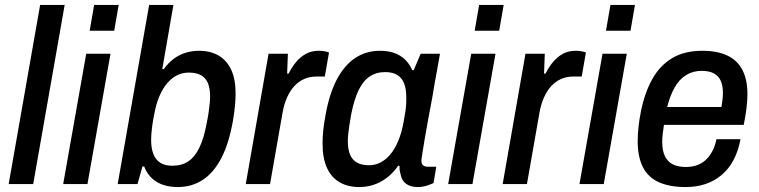

<svg xmlns="http://www.w3.org/2000/svg" viewBox="-20 -743 3064 775"><path d="M15 0 142 -723H241L114 0Z M342 -619 360 -723H459L441 -619ZM235 0 328 -526H426L333 0Z M698 12Q646 12 611.5 -9.5Q577 -31 562 -71H555L535 0H455L582 -723H680L635 -464H641Q659 -489 681 -505.5Q703 -522 729 -530Q755 -538 783 -538Q829 -538 862 -519Q895 -500 913 -462Q931 -424 931 -365Q931 -343 928.5 -316.5Q926 -290 921 -260Q905 -166 874 -106Q843 -46 798.5 -17Q754 12 698 12ZM676 -74Q714 -74 740.5 -92Q767 -110 785 -147.5Q803 -185 814 -244Q820 -273 822.5 -292.5Q825 -312 826.5 -326.5Q828 -341 828 -353Q828 -387 819 -408Q810 -429 791 -439.5Q772 -450 742 -450Q718 -450 696.5 -440Q675 -430 656.5 -409Q638 -388 624 -356Q610 -324 602 -279Q597 -254 594.5 -235Q592 -216 591 -203Q590 -190 590 -178Q590 -145 599 -121.5Q608 -98 627 -86Q646 -74 676 -74Z M972 0 1064 -526H1142L1139 -446H1145Q1158 -472 1175 -492.5Q1192 -513 1214.5 -525.5Q1237 -538 1266 -538Q1280 -538 1290.5 -536Q1301 -534 1308 -531L1291 -434H1257Q1230 -434 1207.5 -424Q1185 -414 1168 -395.5Q1151 -377 1138.5 -349Q1126 -321 1120 -285L1070 0Z M1430 12Q1384 12 1350.5 -7.5Q1317 -27 1299.5 -66Q1282 -105 1282 -164Q1282 -191 1285 -219Q1288 -247 1294 -278Q1309 -364 1339.5 -422Q1370 -480 1414 -509Q1458 -538 1514 -538Q1547 -538 1572 -529Q1597 -520 1615 -502.5Q1633 -485 1644 -460H1650L1678 -526H1756L1733 -398Q1728 -365 1720.5 -326Q1713 -287 1706 -248.5Q1699 -210 1693.5 -177Q1688 -144 1684.5 -122Q1681 -100 1681 -95Q1681 -82 1687.5 -76Q1694 -70 1707 -70H1741L1730 -4Q1719 1 1702 6.5Q1685 12 1665 12Q1638 12 1620 -0.5Q1602 -13 1597 -39Q1595 -46 1593.5 -54.5Q1592 -63 1593 -73L1587 -74Q1560 -34 1519.5 -11Q1479 12 1430 12ZM1470 -76Q1493 -76 1514.5 -86.5Q1536 -97 1554.5 -118.5Q1573 -140 1587 -173Q1601 -206 1609 -250Q1614 -276 1616.5 -293.5Q1619 -311 1619.5 -324.5Q1620 -338 1620 -348Q1620 -383 1611.5 -405.5Q1603 -428 1584 -440Q1565 -452 1535 -452Q1499 -452 1472.5 -434.5Q1446 -417 1428 -380Q1410 -343 1398 -284Q1393 -256 1390 -236Q1387 -216 1385.5 -201Q1384 -186 1384 -174Q1384 -123 1405 -99.5Q1426 -76 1470 -76Z M1896 -619 1914 -723H2013L1995 -619ZM1789 0 1882 -526H1980L1887 0Z M2009 0 2101 -526H2179L2176 -446H2182Q2195 -472 2212 -492.5Q2229 -513 2251.5 -525.5Q2274 -538 2303 -538Q2317 -538 2327.5 -536Q2338 -534 2345 -531L2328 -434H2294Q2267 -434 2244.5 -424Q2222 -414 2205 -395.5Q2188 -377 2175.5 -349Q2163 -321 2157 -285L2107 0Z M2426 -619 2444 -723H2543L2525 -619ZM2319 0 2412 -526H2510L2417 0Z M2748 12Q2683 12 2639.5 -7.5Q2596 -27 2575 -68.5Q2554 -110 2554 -172Q2554 -202 2557.5 -232.5Q2561 -263 2567 -293Q2582 -368 2612.5 -423Q2643 -478 2692.5 -508Q2742 -538 2815 -538Q2876 -538 2916.5 -518.5Q2957 -499 2977 -460Q2997 -421 2997 -363Q2997 -339 2993.5 -308.5Q2990 -278 2982 -239H2660Q2657 -220 2655 -203Q2653 -186 2653 -171Q2653 -136 2663.5 -113.5Q2674 -91 2695 -80Q2716 -69 2749 -69Q2772 -69 2791.5 -75.5Q2811 -82 2826.5 -95.5Q2842 -109 2854 -130.5Q2866 -152 2872 -181H2969Q2960 -133 2940.5 -96.5Q2921 -60 2892 -36Q2863 -12 2827 0Q2791 12 2748 12ZM2673 -311H2892Q2895 -328 2896.5 -342Q2898 -356 2898 -368Q2898 -399 2888.5 -418.5Q2879 -438 2860 -447.5Q2841 -457 2813 -457Q2777 -457 2749.5 -440Q2722 -423 2703.5 -390.5Q2685 -358 2673 -311Z"/></svg>

Font: Archivo SemiCondensed Medium
Style: Italic
Weight: 500
Width: 4
Italic angle: -10°
Designer: Hector Gatti
Foundry: Omnibus-Type
Version: Version 2.001